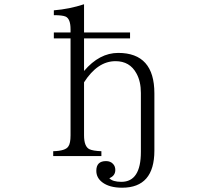

<svg xmlns="http://www.w3.org/2000/svg" viewBox="-20 -793 1040 909"><path d="M314 -611.3H234.9V-639.2H314V-654.3Q314 -703.6 291 -714.4Q275.4 -721.2 234.9 -721.2V-744.1Q308.6 -750 377.9 -772.9V-639.2H595.7V-611.3H377.9V-457Q450.7 -542.5 539.6 -542.5Q710.9 -542.5 710.9 -351.1V-80.1Q710.9 95.7 558.1 95.7Q497.6 95.7 463.9 69.8Q436 48.3 436 15.6Q436 -30.3 481.9 -30.3Q502.9 -30.3 515.1 -17.1Q525.9 -5.9 525.9 11.7Q525.9 39.1 497.6 50.8Q513.7 67.9 554.7 67.9Q647 67.9 647 -74.2V-353Q647 -407.7 626 -445.3Q594.7 -503.4 526.9 -503.4Q441.9 -503.4 377.9 -403.3V-152.3Q377.9 -98.6 403.8 -86.4Q420.4 -78.6 460 -77.1V-54.2H231.9V-77.1Q291 -78.6 303.7 -100.1Q314 -114.3 314 -152.3Z"/></svg>

Font: I.Ming
Style: Regular
Weight: 400
Designer: Ichiten Fonts Project
Version: Version 5.10 Mar 24, 2018